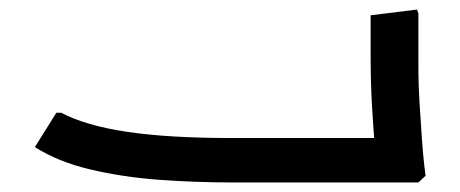

<svg xmlns="http://www.w3.org/2000/svg" viewBox="-20 -382 964 402"><path d="M465 0Q390 0 314 -5.5Q238 -11 170 -27Q102 -43 53 -74L98 -146H108Q159 -119 246 -106Q333 -93 465 -93H763L761 0ZM765 0 768 -42Q768 -42 765 -74.5Q762 -107 759 -158Q756 -209 756 -265V-350L853 -362L856 -354V-247Q856 -206 858.5 -165Q861 -124 863.5 -89.5Q866 -55 868.5 -34.5Q871 -14 871 -14L856 0ZM670 0V-93H776V0ZM670 0Q659 0 654.5 -14Q650 -28 650 -48Q650 -68 654.5 -80.5Q659 -93 670 -93Z"/></svg>

Font: Fustat SemiBold
Style: Regular
Weight: 600
Designer: Mohamed Gaber, Khaled Hosny, Laura Garcia Mut
Foundry: Kief Type Foundry, Alif Type Foundry, Hard Type Foundry
Version: Version 1.007